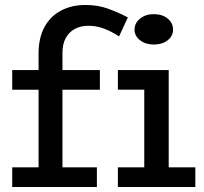

<svg xmlns="http://www.w3.org/2000/svg" viewBox="-20 -753 820 773"><path d="M135.3 -36.3V-538Q135.3 -600.8 159.2 -644.3Q183 -687.9 225.8 -710.4Q268.5 -733 324.1 -733Q373.2 -733 413.4 -718.6Q453.6 -704.3 494.8 -682.9L459.4 -606.5Q427.3 -627.2 397.8 -638.2Q368.4 -649.2 335.1 -649.2Q304.6 -649.2 281.2 -636.5Q257.8 -623.9 244.7 -599.9Q231.5 -575.9 231.5 -541V-36.3ZM29.2 0V-79.4H370.1V0ZM29.2 -391.6V-471H382.1V-391.6ZM560.8 -22V-471H659.2V-22ZM454.6 0V-79.4H766.4V0ZM454.6 -392.1V-471H636.1V-392.1ZM598.4 -573.7Q566.5 -573.7 544.1 -590.8Q521.7 -607.8 521.7 -633.4Q521.7 -660.5 544.1 -678.3Q566.5 -696 598.4 -696Q633.4 -696 655.1 -678.3Q676.7 -660.5 676.7 -633.4Q676.7 -607.8 655 -590.8Q633.2 -573.7 598.4 -573.7Z"/></svg>

Font: BioRhyme ExtraBold
Style: Regular
Weight: 800
Designer: Aoife Mooney
Foundry: Aoife Mooney Type
Version: Version 1.600;gftools[0.9.33]